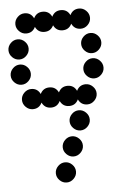

<svg xmlns="http://www.w3.org/2000/svg" viewBox="-50 -719 533 758"><g transform="rotate(-5 216.0 -340.0)"><path d="M156 -12Q144 -24 144 -40Q144 -56 156 -68Q168 -80 184 -80Q200 -80 212 -68Q224 -56 224 -40Q224 -24 212 -12Q200 0 184 0Q168 0 156 -12ZM192 -112Q180 -124 180 -140Q180 -156 192 -168Q204 -180 220 -180Q236 -180 248 -168Q260 -156 260 -140Q260 -124 248 -112Q236 -100 220 -100Q204 -100 192 -112ZM228 -212Q216 -224 216 -240Q216 -256 228 -268Q240 -280 256 -280Q272 -280 284 -268Q296 -256 296 -240Q296 -224 284 -212Q272 -200 256 -200Q240 -200 228 -212ZM76 -380Q101 -380 112 -357Q123 -380 148 -380Q173 -380 184 -357Q195 -380 220 -380Q245 -380 256 -357Q267 -380 292 -380Q308 -380 320 -368Q332 -356 332 -340Q332 -324 320 -312Q308 -300 292 -300Q267 -300 256 -323Q245 -300 220 -300Q195 -300 184 -323Q173 -300 148 -300Q123 -300 112 -323Q101 -300 76 -300Q60 -300 48 -312Q36 -324 36 -340Q36 -356 48 -368Q60 -380 76 -380ZM300 -412Q288 -424 288 -440Q288 -456 300 -468Q312 -480 328 -480Q344 -480 356 -468Q368 -456 368 -440Q368 -424 356 -412Q344 -400 328 -400Q312 -400 300 -412ZM12 -412Q0 -424 0 -440Q0 -456 12 -468Q24 -480 40 -480Q56 -480 68 -468Q80 -456 80 -440Q80 -424 68 -412Q56 -400 40 -400Q24 -400 12 -412ZM300 -512Q288 -524 288 -540Q288 -556 300 -568Q312 -580 328 -580Q344 -580 356 -568Q368 -556 368 -540Q368 -524 356 -512Q344 -500 328 -500Q312 -500 300 -512ZM12 -512Q0 -524 0 -540Q0 -556 12 -568Q24 -580 40 -580Q56 -580 68 -568Q80 -556 80 -540Q80 -524 68 -512Q56 -500 40 -500Q24 -500 12 -512ZM76 -680Q101 -680 112 -657Q123 -680 148 -680Q173 -680 184 -657Q195 -680 220 -680Q245 -680 256 -657Q267 -680 292 -680Q308 -680 320 -668Q332 -656 332 -640Q332 -624 320 -612Q308 -600 292 -600Q267 -600 256 -623Q245 -600 220 -600Q195 -600 184 -623Q173 -600 148 -600Q123 -600 112 -623Q101 -600 76 -600Q60 -600 48 -612Q36 -624 36 -640Q36 -656 48 -668Q60 -680 76 -680Z"/></g></svg>

Font: Dotrice Condensed
Style: Regular
Weight: 400
Width: 2
Monospace: yes
Designer: Paul Flo Williams
Foundry: His Deeds Are Dust
Version: Version 1.001